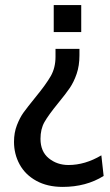

<svg xmlns="http://www.w3.org/2000/svg" viewBox="-20 -520 432 754"><path d="M299 -394H191V-500H299ZM292 -303Q292 -262 281 -230Q270 -198 254 -174.5Q238 -151 210 -117Q170 -68 154.5 -40.5Q139 -13 139 25Q139 75 171.5 101.5Q204 128 249 128Q314 128 378 90L387 171Q318 214 226 214Q166 214 122.5 190Q79 166 57 125.5Q35 85 35 37Q35 1 46.5 -28.5Q58 -58 72 -77.5Q86 -97 120 -139Q161 -189 179.5 -221.5Q198 -254 198 -297V-328H292Z"/></svg>

Font: Cabin
Style: Regular
Weight: 400
Designer: Pablo Impallari
Foundry: Pablo Impallari. http://www.impallari.com Igino Marini. http://www.ikern.com
Version: Version 2.001